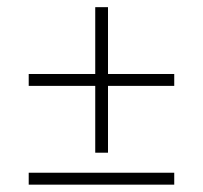

<svg xmlns="http://www.w3.org/2000/svg" viewBox="-20 -436 563 533"><path d="M59.7 76.6V43.5H463.7V76.6ZM244.4 -12.1V-197.6H59.7V-230.6H244.4V-416.1H279.8V-230.6H463.7V-197.6H279.8V-12.1Z"/></svg>

Font: Playfair 5pt SemiExpanded Light
Style: Regular
Weight: 400
Version: Version 2.203